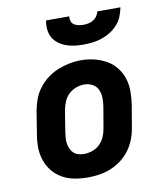

<svg xmlns="http://www.w3.org/2000/svg" viewBox="-84 -810 767 887"><g transform="rotate(-10 300.0 -366.0)"><path d="M256 8Q224 8 193 2Q162 -4 136 -19Q110 -34 91.5 -57.5Q73 -81 63.5 -110Q54 -139 54 -170.5Q54 -202 60 -234L76 -334Q81 -362 90.5 -388.5Q100 -415 117.5 -438.5Q135 -462 158.5 -480Q182 -498 209 -509Q236 -520 263.5 -525.5Q291 -531 319 -531Q351 -531 381 -523.5Q411 -516 437 -501.5Q463 -487 482 -463Q501 -439 510 -410.5Q519 -382 519 -350Q519 -318 514 -286L497 -186Q493 -159 483 -132Q473 -105 456 -81.5Q439 -58 415.5 -40Q392 -22 365 -11Q338 0 310.5 4Q283 8 256 8ZM258 -102Q278 -102 298 -109Q318 -116 333 -131Q348 -146 356 -165Q364 -184 367 -204L384 -304Q387 -324 386.5 -344.5Q386 -365 377.5 -382.5Q369 -400 351.5 -409Q334 -418 314 -418Q294 -418 274.5 -410.5Q255 -403 240 -388.5Q225 -374 217.5 -355Q210 -336 206 -316L190 -216Q188 -203 187 -189Q186 -175 188 -162.5Q190 -150 195.5 -138Q201 -126 210 -117.5Q219 -109 232 -105.5Q245 -102 258 -102ZM343 -600Q322 -600 301.5 -602.5Q281 -605 262 -612Q243 -619 227 -631Q211 -643 201.5 -660Q192 -677 190 -698Q188 -719 192 -740H301Q299 -729 302.5 -718Q306 -707 315 -701Q324 -695 335.5 -692.5Q347 -690 358 -690Q370 -690 382 -692.5Q394 -695 404.5 -701Q415 -707 422.5 -717.5Q430 -728 432 -740H541Q537 -719 528.5 -698Q520 -677 504.5 -660Q489 -643 469.5 -631Q450 -619 428.5 -612Q407 -605 385.5 -602.5Q364 -600 343 -600Z"/></g></svg>

Font: Iosevka Etoile XBdObl
Style: Regular
Weight: 800
Italic angle: -9°
Designer: Belleve Invis
Foundry: Belleve Invis
Version: Version 15.5.2; ttfautohint (v1.8.4)